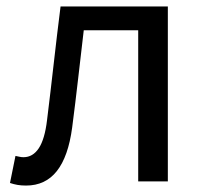

<svg xmlns="http://www.w3.org/2000/svg" viewBox="-20 -563 633 596"><path d="M61 13Q46 13 34.5 11Q23 9 11 5L28 -79Q34 -78 40 -76.5Q46 -75 53 -75Q82 -75 100.5 -103Q119 -131 126 -190Q137 -279 147 -367.5Q157 -456 168 -543H501V0H409V-469H240Q231 -393 222.5 -318.5Q214 -244 204 -167Q192 -77 156.5 -32Q121 13 61 13Z"/></svg>

Font: Farlight84_Sys_V01
Style: Regular
Weight: 400
Designer: Ryoko NISHIZUKA  (kana, bopomofo & ideographs); Paul D. Hunt (Latin, Greek & Cyrillic); Sandoll Communications , Soo-you
Foundry: Adobe
Version: Version 2.004;October 29, 2024;FontCreator 14.0.0.2814 64-bi